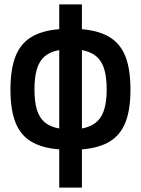

<svg xmlns="http://www.w3.org/2000/svg" viewBox="-20 -680 640 872"><path d="M249 -1.5Q169.5 -8 121 -37.5Q72.5 -67 50 -124.5Q27.5 -182 27.5 -273.5Q27.5 -365 50 -423Q72.5 -481 121 -511Q169.5 -541 249 -547.5V-660H352V-547.5Q431 -540.5 479.2 -510.5Q527.5 -480.5 550 -422.8Q572.5 -365 572.5 -273.5Q572.5 -182 550 -124.8Q527.5 -67.5 479.2 -37.8Q431 -8 352 -1.5V172H249ZM249 -96.5V-452.5Q208.5 -445.5 183.8 -424.8Q159 -404 147.8 -367Q136.5 -330 136.5 -273.5Q136.5 -217.5 147.8 -181Q159 -144.5 183.8 -124Q208.5 -103.5 249 -96.5ZM464.5 -273.5Q464.5 -330 453.2 -366.8Q442 -403.5 417.2 -424.2Q392.5 -445 352 -452.5V-96.5Q412 -107.5 438.2 -149.2Q464.5 -191 464.5 -273.5Z"/></svg>

Font: JuliaMono ExtraBold
Style: Regular
Weight: 800
Monospace: yes
Designer: cormullion
Foundry: corm
Version: Version 0.055; ttfautohint (v1.8.4)